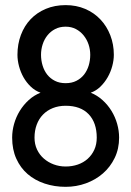

<svg xmlns="http://www.w3.org/2000/svg" viewBox="-20 -722 511 747"><path d="M443.4 -186.5Q443.4 -143.1 426.3 -107.7Q409.2 -72.3 380.6 -47.4Q352.1 -22.5 314.5 -8.8Q276.9 4.9 235.4 4.9Q191.9 4.9 153.8 -7.8Q115.7 -20.5 87.6 -44.7Q59.6 -68.8 43.5 -104.5Q27.3 -140.1 27.3 -186.5Q27.3 -213.4 34.9 -240.2Q42.5 -267.1 56.9 -290.5Q71.3 -314 91.6 -332.5Q111.8 -351.1 137.7 -361.3Q116.2 -369.1 99.6 -385Q83 -400.9 71.5 -421.1Q60.1 -441.4 54 -464.4Q47.9 -487.3 47.9 -508.8Q47.9 -550.3 61.3 -585.9Q74.7 -621.6 99.1 -647.2Q123.5 -672.9 158.2 -687.5Q192.9 -702.1 235.4 -702.1Q276.9 -702.1 311.5 -687.3Q346.2 -672.4 370.8 -646.2Q395.5 -620.1 409.2 -584.7Q422.9 -549.3 422.9 -508.8Q422.9 -487.8 416.7 -464.8Q410.6 -441.9 398.9 -421.4Q387.2 -400.9 370.6 -384.8Q354 -368.7 333 -361.3Q358.4 -351.1 378.9 -332.5Q399.4 -314 413.8 -290.5Q428.2 -267.1 435.8 -240.2Q443.4 -213.4 443.4 -186.5ZM331.1 -508.8Q331.1 -529.8 324.5 -549.3Q317.9 -568.8 305.4 -584.2Q293 -599.6 275.4 -608.9Q257.8 -618.2 235.4 -618.2Q212.4 -618.2 194.8 -609.1Q177.2 -600.1 164.8 -584.7Q152.3 -569.3 146 -549.6Q139.6 -529.8 139.6 -508.8Q139.6 -486.8 145.8 -466.8Q151.9 -446.8 163.8 -431.6Q175.8 -416.5 193.6 -407.5Q211.4 -398.4 235.4 -398.4Q259.3 -398.4 277.1 -407.5Q294.9 -416.5 306.9 -431.6Q318.8 -446.8 325 -466.8Q331.1 -486.8 331.1 -508.8ZM356.4 -186.5Q356.4 -244.6 325 -277.6Q293.5 -310.5 235.4 -310.5Q208 -310.5 185.5 -301.5Q163.1 -292.5 147.2 -276.1Q131.3 -259.8 122.8 -236.8Q114.3 -213.9 114.3 -186.5Q114.3 -161.1 124 -140.4Q133.8 -119.6 150.6 -105Q167.5 -90.3 189.2 -82.3Q210.9 -74.2 235.4 -74.2Q260.7 -74.2 282.7 -81.8Q304.7 -89.4 321 -104Q337.4 -118.7 346.9 -139.4Q356.4 -160.2 356.4 -186.5Z"/></svg>

Font: Maiden Orange
Style: Regular
Weight: 400
Designer: Astigmatic (AOETI)
Foundry: Astigmatic (AOETI)
Version: Version 1.001